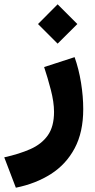

<svg xmlns="http://www.w3.org/2000/svg" viewBox="-50 -602 442 889"><path d="M216.8 -582 308.1 -490.7 216.8 -399.9 126 -490.7ZM23.4 267.1 -30.3 126.5Q38.6 111.3 90.6 88.4Q142.6 65.4 171.4 24.7Q200.2 -16.1 200.2 -84Q200.2 -128.9 185.3 -186.3Q170.4 -243.7 154.3 -291.5L295.4 -337.4Q314.9 -282.7 325.2 -219Q335.4 -155.3 335.4 -96.7Q335.4 9.8 295.9 84.2Q256.3 158.7 186 203.6Q115.7 248.5 23.4 267.1Z"/></svg>

Font: Vazirmatn FD Black
Style: Regular
Weight: 900
Designer: Saber Rastikerdar
Foundry: Saber Rastikerdar
Version: Version 33.003